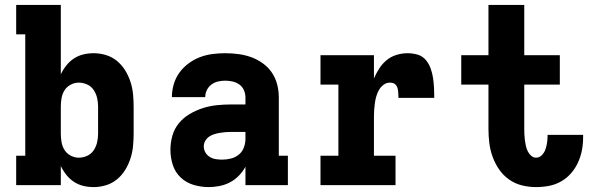

<svg xmlns="http://www.w3.org/2000/svg" viewBox="-20 -755 2440 783"><path d="M362 8Q340 8 319.5 3Q299 -2 281.5 -13.5Q264 -25 250.5 -42Q237 -59 228 -78V0H46V-120H83V-615H46V-735H228V-452Q237 -471 250.5 -488Q264 -505 281.5 -516.5Q299 -528 319.5 -533Q340 -538 362 -538Q387 -538 412 -530.5Q437 -523 457 -506.5Q477 -490 490.5 -468Q504 -446 512 -421.5Q520 -397 522.5 -371.5Q525 -346 525 -320V-210Q525 -184 522.5 -158.5Q520 -133 512 -108.5Q504 -84 490.5 -62Q477 -40 457 -23.5Q437 -7 412 0.5Q387 8 362 8ZM301 -112Q319 -112 335.5 -119.5Q352 -127 362 -142Q372 -157 376 -174.5Q380 -192 380 -210V-320Q380 -338 376 -355.5Q372 -373 362 -388Q352 -403 335.5 -410.5Q319 -418 301 -418Q284 -418 268 -409.5Q252 -401 243 -386.5Q234 -372 231 -354.5Q228 -337 228 -320V-210Q228 -193 231 -175.5Q234 -158 243 -143.5Q252 -129 268 -120.5Q284 -112 301 -112Z M831 8Q800 8 769.5 -1Q739 -10 716.5 -31.5Q694 -53 684.5 -83Q675 -113 675 -144Q675 -173 683 -201.5Q691 -230 709.5 -252.5Q728 -275 753.5 -290Q779 -305 807 -314Q835 -323 864 -326Q893 -329 922 -329H981V-357Q981 -372 975 -386.5Q969 -401 956.5 -410Q944 -419 929 -422.5Q914 -426 898 -426Q883 -426 868.5 -422.5Q854 -419 842 -410Q830 -401 823.5 -387.5Q817 -374 817 -359H681Q681 -385 688.5 -411Q696 -437 711.5 -458.5Q727 -480 748.5 -496Q770 -512 794.5 -521.5Q819 -531 845.5 -534.5Q872 -538 898 -538Q925 -538 952 -534.5Q979 -531 1004 -522Q1029 -513 1051.5 -497Q1074 -481 1089 -458.5Q1104 -436 1110.5 -410Q1117 -384 1117 -357V-120H1154V0H981V-75Q970 -55 954 -38.5Q938 -22 918 -11.5Q898 -1 875.5 3.5Q853 8 831 8ZM886 -104Q904 -104 922 -108.5Q940 -113 954 -124.5Q968 -136 974.5 -153.5Q981 -171 981 -189V-217H922Q910 -217 898.5 -216Q887 -215 875.5 -213Q864 -211 853 -207.5Q842 -204 832.5 -197.5Q823 -191 817 -180.5Q811 -170 811 -159Q811 -145 817.5 -133.5Q824 -122 835.5 -115Q847 -108 860 -106Q873 -104 886 -104Z M1287 0V-120H1360V-410H1287V-530H1505V-435Q1514 -456 1526.5 -475.5Q1539 -495 1556.5 -509.5Q1574 -524 1596.5 -531Q1619 -538 1642 -538Q1662 -538 1682 -532.5Q1702 -527 1715.5 -511.5Q1729 -496 1736 -476.5Q1743 -457 1746 -437Q1749 -417 1750 -396.5Q1751 -376 1751 -356H1605Q1605 -363 1604.5 -369.5Q1604 -376 1603.5 -383Q1603 -390 1601 -396.5Q1599 -403 1594.5 -408.5Q1590 -414 1583.5 -416Q1577 -418 1570 -418Q1556 -418 1544.5 -409.5Q1533 -401 1526 -389Q1519 -377 1515 -363.5Q1511 -350 1509 -336.5Q1507 -323 1506 -309Q1505 -295 1505 -281V-120H1593V0Z M2166 8Q2137 8 2108.5 1Q2080 -6 2056 -23Q2032 -40 2015.5 -64Q1999 -88 1989 -115.5Q1979 -143 1975.5 -172Q1972 -201 1972 -230V-410H1861V-530H1972V-735H2118V-530H2263V-410H2118V-230Q2118 -219 2118.5 -207Q2119 -195 2120.5 -183.5Q2122 -172 2124.5 -160.5Q2127 -149 2132 -138.5Q2137 -128 2146 -120Q2155 -112 2166 -112Q2180 -112 2190 -122.5Q2200 -133 2204.5 -146Q2209 -159 2211 -173Q2213 -187 2213 -200Q2213 -202 2213 -203Q2213 -204 2213 -205H2358Q2358 -202 2358 -199.5Q2358 -197 2358 -194Q2358 -167 2353 -141.5Q2348 -116 2337 -92Q2326 -68 2308.5 -48Q2291 -28 2268 -15Q2245 -2 2219 3Q2193 8 2166 8Z"/></svg>

Font: Iosevka Curly Slab HvEx
Style: Regular
Weight: 900
Width: 7
Monospace: yes
Designer: Belleve Invis
Foundry: Belleve Invis
Version: Version 11.1.0; ttfautohint (v1.8.3)